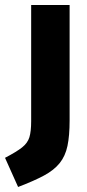

<svg xmlns="http://www.w3.org/2000/svg" viewBox="-75 -523 346 764"><path d="M-3 221 -55 105Q-9 81 13 63.5Q35 46 42 23Q49 0 49 -41V-503H202V-44Q202 17 193.5 57.5Q185 98 162.5 126Q140 154 100 175.5Q60 197 -3 221Z"/></svg>

Font: Cairo Play ExtraBold
Style: Regular
Weight: 800
Version: Version 3.119